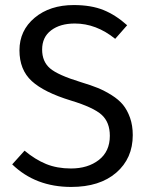

<svg xmlns="http://www.w3.org/2000/svg" viewBox="-20 -720 584 752"><path d="M269 -700.2Q336.9 -700.2 385.3 -680.7Q433.6 -661.1 478 -621.1L431.2 -567.9Q356.9 -627.9 272.9 -627.9Q215.8 -627.9 180.4 -601.3Q145 -574.7 145 -525.9Q145 -479 175.8 -452.4Q206.5 -425.8 297.9 -397.9Q335.4 -386.7 362.5 -375.7Q389.6 -364.7 417.2 -347.4Q444.8 -330.1 461.7 -309.6Q478.5 -289.1 489.3 -258.8Q500 -228.5 500 -190.9Q500 -99.6 435.3 -43.7Q370.6 12.2 258.8 12.2Q119.1 12.2 27.8 -76.2L76.2 -129.9Q117.7 -95.2 160.6 -77.6Q203.6 -60.1 257.8 -60.1Q324.2 -60.1 367.2 -93.5Q410.2 -127 410.2 -188Q410.2 -241.2 378.2 -270.3Q346.2 -299.3 257.8 -326.2Q152.3 -358.4 104.2 -402.6Q56.2 -446.8 56.2 -522.9Q56.2 -600.6 115.7 -650.4Q175.3 -700.2 269 -700.2Z"/></svg>

Font: Fira Sans Book
Style: Regular
Weight: 350
Designer: Carrois Corporate & Edenspiekermann AG
Foundry: Carrois Corporate GbR & Edenspiekermann AG
Version: Version 4.203;PS 004.203;hotconv 1.0.88;makeotf.lib2.5.64775